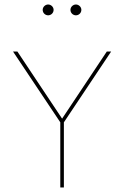

<svg xmlns="http://www.w3.org/2000/svg" viewBox="-20 -821 544 841"><path d="M190.9 -753.9C203.6 -753.9 214.8 -764.2 214.8 -777.8C214.8 -790.5 203.6 -801.3 190.9 -801.3C178.2 -801.3 167 -790.5 167 -777.8C167 -764.2 178.2 -753.9 190.9 -753.9ZM312.5 -753.9C325.2 -753.9 336.4 -764.2 336.4 -777.8C336.4 -790.5 325.2 -801.3 312.5 -801.3C299.8 -801.3 288.6 -790.5 288.6 -777.8C288.6 -764.2 299.8 -753.9 312.5 -753.9ZM244.1 0H259.8V-285.2L466.8 -595.2H447.8L252 -301.3L56.2 -595.2H37.1L244.1 -285.2Z"/></svg>

Font: Now Thin
Style: Regular
Weight: 100
Designer: Alfredo Marco Pradil
Foundry: Alfredo Marco Pradil
Version: Version 1.200;hotconv 1.0.109;makeotfexe 2.5.65596